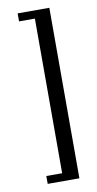

<svg xmlns="http://www.w3.org/2000/svg" viewBox="-81 -613 386 763"><g transform="rotate(-10 112.0 -232.0)"><path d="M47.9 80.1H111.8V-543.9H47.9V-576.2H175.8V111.8H47.9Z"/></g></svg>

Font: Gawaa
Style: Regular
Weight: 400
Designer: T. Christopher White
Version: Version 1.0